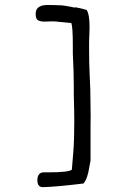

<svg xmlns="http://www.w3.org/2000/svg" viewBox="-20 -672 560 791"><path d="M353 -155Q353 -105 353 -76Q353 -47 353 -32.5Q353 -18 353 -13.5Q353 -9 352.5 -6.5Q352 -4 351 -0.5Q350 3 348 16Q341 64 324 84Q305 86 281 89Q257 92 233 94Q209 96 189 97.5Q169 99 157 99Q134 99 134 71Q134 40 158 38H178Q263 38 276 27Q278 5 282 -45Q286 -95 286 -172Q286 -192 285.5 -220Q285 -248 284 -285V-317Q284 -346 283 -379Q282 -412 280 -452V-485Q280 -560 274 -577L222 -582Q212 -584 197 -584Q189 -584 180.5 -583.5Q172 -583 164 -583Q146 -583 136.5 -588.5Q127 -594 127 -614Q127 -631 135.5 -639Q144 -647 156 -649.5Q168 -652 181.5 -651.5Q195 -651 205 -651Q221 -651 233.5 -650Q246 -649 272 -644Q284 -641 288 -641Q290 -641 290 -641.5Q290 -642 291 -642Q302 -640 313 -637.5Q324 -635 337 -631Q349 -613 349 -560Q349 -543 348 -525.5Q347 -508 347 -479Q347 -409 349.5 -361.5Q352 -314 352 -303Q352 -267 353 -230Q354 -193 353 -155Z"/></svg>

Font: Gaegu
Style: Accents-Regular
Weight: 400
Designer: JIKJI
Foundry: JIKJI
Version: Version 1.00